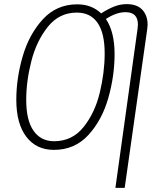

<svg xmlns="http://www.w3.org/2000/svg" viewBox="-20 -715 780 930"><path d="M695 -595Q695 -589 693 -573L584 195H539L646 -573Q648 -589 648 -596Q648 -656 588 -656Q543 -656 493 -623Q535 -561 535 -453Q535 -347 504.5 -240Q474 -133 408 -61Q342 11 241 11Q156 11 107.5 -52.5Q59 -116 59 -232Q59 -336 90 -442.5Q121 -549 187.5 -621.5Q254 -694 354 -694Q424 -694 470 -650Q502 -671 532 -683Q562 -695 594 -695Q644 -695 669.5 -667.5Q695 -640 695 -595ZM487 -456Q487 -555 452.5 -604.5Q418 -654 352 -654Q267 -654 212 -585.5Q157 -517 132 -419.5Q107 -322 107 -231Q107 -132 142.5 -81.5Q178 -31 242 -31Q330 -31 385 -100Q440 -169 463.5 -267Q487 -365 487 -456Z"/></svg>

Font: Fira Sans Extra Condensed ExtraLight
Style: Italic
Weight: 275
Width: 3
Italic angle: -8°
Designer: Carrois Corporate & Edenspiekermann AG
Foundry: Carrois Corporate GbR & Edenspiekermann AG
Version: Version 4.203